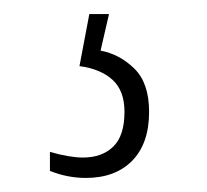

<svg xmlns="http://www.w3.org/2000/svg" viewBox="-20 -29 294 273"><path d="M102 224Q76 224 51 214V187Q79 195 98 195Q125 195 141 179.5Q157 164 157 130Q157 100 140 84.5Q123 69 93 65L107 -9H135L123 43Q150 48 171 68.5Q192 89 192 130Q192 175 168 199.5Q144 224 102 224Z"/></svg>

Font: Noto Serif Hebrew ExtraCondensed ExtraLight
Style: Regular
Weight: 200
Width: 2
Designer: Monotype Design Team
Foundry: Monotype Imaging Inc.
Version: Version 2.004; ttfautohint (v1.8.4.7-5d5b)